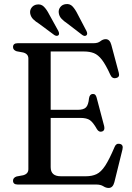

<svg xmlns="http://www.w3.org/2000/svg" viewBox="-20 -914 656 951"><path d="M44.5 -681Q44.5 -700 68 -700H444Q465 -700 477.5 -710Q490 -720 503.5 -720Q524 -720 531.5 -691.5L568.5 -553Q574.5 -531.5 554.5 -527.5Q535.5 -523 526.5 -543.5Q504 -593 485 -617.8Q466 -642.5 445 -650.8Q424 -659 396 -659H231V-370H364.5Q394 -370 406 -382.2Q418 -394.5 421 -428Q424.5 -447.5 438.5 -448.5Q454 -450 458.5 -431L496 -289Q501 -267.5 485 -262.5Q470 -258 460 -274.5Q441.5 -307.5 425.5 -318.8Q409.5 -330 378 -330H231V-86Q231 -41 281 -41H406Q436 -41 458.2 -51.5Q480.5 -62 501 -93.2Q521.5 -124.5 547.5 -186Q555 -205 572.5 -201.5Q592.5 -198 586.5 -173.5L546.5 -11.5Q539 17 518 17Q505 17 491.8 8.5Q478.5 0 456.5 0H68Q44.5 0 44.5 -19Q44.5 -34 62.5 -40L95 -46Q120.5 -53 120.5 -76V-624Q120.5 -647 95 -654L62.5 -660Q44.5 -666 44.5 -681ZM365 -843 408.5 -760Q415 -746 408.5 -739.5Q400.5 -732 388 -740.5L313 -798Q295.5 -809.5 284.2 -821.8Q273 -834 271 -850.5Q269 -866.5 278.8 -879Q288.5 -891.5 305.5 -893.5Q326 -896.5 339.5 -882Q353 -867.5 365 -843ZM223.5 -843 269 -760.5Q275.5 -746.5 270 -740Q262 -732.5 249 -740.5L173.5 -796.5Q155.5 -807.5 144 -819.2Q132.5 -831 129.5 -847.5Q127 -863.5 136.5 -876.2Q146 -889 162.5 -891.5Q183 -895 197 -881.2Q211 -867.5 223.5 -843Z"/></svg>

Font: Fraunces 72pt S050
Style: Regular
Weight: 400
Version: Version 1.000; ttfautohint (v1.8.3)